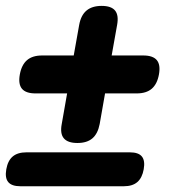

<svg xmlns="http://www.w3.org/2000/svg" viewBox="-33 -589 653 668"><path d="M236.3 -91.5Q202.8 -91.5 189.1 -107.8Q175.4 -124 181.8 -157.5L200.5 -264H90.5Q57 -264 43.4 -280.2Q29.9 -296.5 36 -330Q42.1 -363.5 61.1 -379.8Q80 -396 113.5 -396H223.5L242.5 -502.5Q248.6 -536 267.9 -552.2Q287.2 -568.5 320.7 -568.5Q354.2 -568.5 367.4 -552.2Q380.6 -536 374.5 -502.5L355.5 -396H465.5Q499 -396 512.6 -379.8Q526.1 -363.5 520 -330Q513.9 -296.5 494.9 -280.2Q476 -264 442.5 -264H332.5L313.8 -157.5Q307.4 -124 288.6 -107.8Q269.8 -91.5 236.3 -91.5ZM37.9 59Q7.9 59 -4.3 44.5Q-16.4 30 -11.1 -0.1Q-5.8 -30.2 11.3 -44.6Q28.5 -59 58.8 -59H418.8Q448.9 -59 460.6 -44.5Q472.4 -30 467 0Q461.6 30 444.7 44.5Q427.8 59 397.9 59Z"/></svg>

Font: Maple Mono
Style: Italic
Weight: 400
Italic angle: -10°
Monospace: yes
Designer: subframe7536
Version: Version 7.300